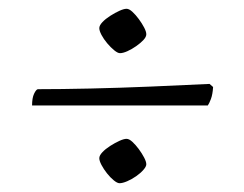

<svg xmlns="http://www.w3.org/2000/svg" viewBox="-20 -496 556 437"><path d="M252 -79Q247 -79 239 -85.5Q231 -92 223.5 -101.5Q216 -111 211 -120.5Q206 -130 206 -136Q206 -142 213 -149.5Q220 -157 231 -164Q242 -171 252 -175.5Q262 -180 268 -180Q274 -180 281.5 -173Q289 -166 296 -156.5Q303 -147 308 -137.5Q313 -128 313 -122Q313 -117 306.5 -109.5Q300 -102 290 -95Q280 -88 269.5 -83.5Q259 -79 252 -79ZM253 -375Q248 -375 240 -381.5Q232 -388 224 -397.5Q216 -407 211 -416.5Q206 -426 206 -432Q206 -438 213 -445.5Q220 -453 231 -460Q242 -467 252 -471.5Q262 -476 268 -476Q274 -476 281.5 -469Q289 -462 296 -452.5Q303 -443 308 -433.5Q313 -424 313 -418Q313 -412 306.5 -405Q300 -398 290 -391Q280 -384 270 -379.5Q260 -375 253 -375ZM53 -256Q53 -273 57.5 -282.5Q62 -292 66 -293Q118 -293 185.5 -294.5Q253 -296 324 -299Q395 -302 457 -305L465 -298Q464 -281 460 -270.5Q456 -260 453 -256Z"/></svg>

Font: Texturina 12pt Thin
Style: Regular
Weight: 250
Designer: Guillermo Torres Carreño
Foundry: Omnibus-Type
Version: Version 1.002